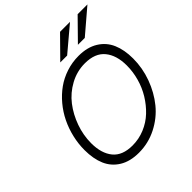

<svg xmlns="http://www.w3.org/2000/svg" viewBox="-237 -1053 1225 1225"><g transform="rotate(-45 375.0 -441.0)"><path d="M365.2 -752.9 502.4 -892.1H592.3L427.2 -752.9ZM524.4 -752.9 661.1 -892.1H749.5L586.4 -752.9ZM313 9.8Q234.4 9.8 181.2 -22.9Q127.9 -55.7 103.5 -112.5Q79.1 -169.4 79.1 -248Q79.1 -304.7 92.3 -360.8Q105.5 -417 129.9 -467Q154.3 -517.1 190.2 -560.1Q226.1 -603 269.3 -634Q312.5 -665 366 -682.6Q419.4 -700.2 477.1 -700.2Q555.7 -700.2 609.1 -667.2Q662.6 -634.3 687.3 -577.1Q711.9 -520 711.9 -441.9Q711.9 -356.4 682.1 -274.9Q652.3 -193.4 600.8 -130.1Q549.3 -66.9 473.9 -28.6Q398.4 9.8 313 9.8ZM316.9 -51.8Q374.5 -51.8 427.2 -73.7Q480 -95.7 520.3 -133.8Q560.5 -171.9 590.6 -220.9Q620.6 -270 636.2 -326.2Q651.9 -382.3 651.9 -439Q651.9 -531.2 607.9 -584.7Q564 -638.2 472.2 -638.2Q400.9 -638.2 337.6 -604Q274.4 -569.8 231.9 -514.6Q189.5 -459.5 164.8 -389.9Q140.1 -320.3 140.1 -249Q140.1 -157.2 183.1 -104.5Q226.1 -51.8 316.9 -51.8Z"/></g></svg>

Font: HK Grotesk Light Italic
Style: Regular
Weight: 300
Italic angle: -13°
Designer: Alfredo Marco Pradil and Stefan Peev
Foundry: Hanken Design Co.
Version: Version 1.000;PS 001.000;hotconv 1.0.88;makeotf.lib2.5.64775